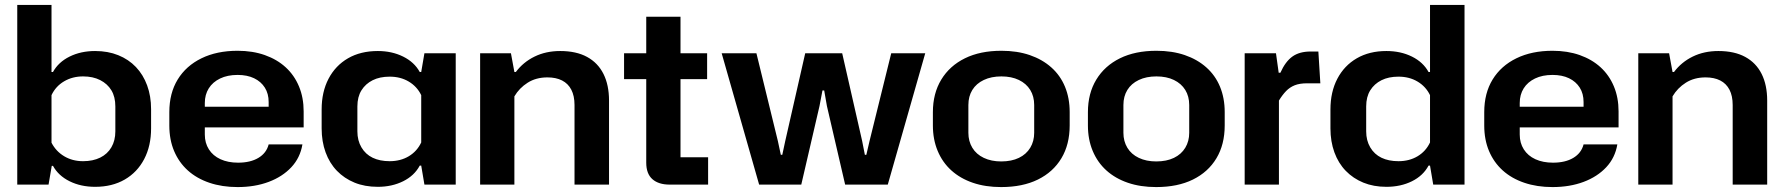

<svg xmlns="http://www.w3.org/2000/svg" viewBox="-20 -749 7233 779"><path d="M366 9Q308 9 262.5 -13.5Q217 -36 195 -76H190L177 0H50V-729H189V-457H195Q217 -497 262.5 -519.5Q308 -542 366 -542Q418 -542 460 -525Q502 -508 531.5 -477Q561 -446 577 -402.5Q593 -359 593 -306V-228Q593 -157 565 -103.5Q537 -50 486 -20.5Q435 9 366 9ZM317 -95Q357 -95 386.5 -109.5Q416 -124 432 -151.5Q448 -179 448 -216V-317Q448 -356 432 -382.5Q416 -409 386.5 -424Q357 -439 317 -439Q274 -439 240 -419Q206 -399 189 -363V-170Q207 -135 240.5 -115Q274 -95 317 -95Z M944 10Q881 10 829.5 -7.5Q778 -25 742 -57.5Q706 -90 686.5 -136Q667 -182 667 -240V-294Q667 -371 701 -426.5Q735 -482 797.5 -512.5Q860 -543 944 -543Q1005 -543 1054.5 -525.5Q1104 -508 1139 -476Q1174 -444 1193 -398.5Q1212 -353 1212 -297V-232H788V-316H1083L1070 -300V-335Q1070 -369 1054.5 -393.5Q1039 -418 1011 -431.5Q983 -445 944 -445Q903 -445 873 -430.5Q843 -416 827 -390.5Q811 -365 811 -331V-203Q811 -169 827.5 -143Q844 -117 874.5 -103Q905 -89 946 -89Q996 -89 1028.5 -108.5Q1061 -128 1070 -163H1207Q1198 -109 1162 -70.5Q1126 -32 1070 -11Q1014 10 944 10Z M1513 9Q1460 9 1418.5 -8Q1377 -25 1347 -56Q1317 -87 1301 -131Q1285 -175 1285 -228V-305Q1285 -376 1313 -429.5Q1341 -483 1392 -512.5Q1443 -542 1513 -542Q1570 -542 1615.5 -519.5Q1661 -497 1683 -457H1689L1702 -533H1829V0H1702L1689 -77H1683Q1661 -36 1615.5 -13.5Q1570 9 1513 9ZM1561 -95Q1605 -95 1638.5 -115Q1672 -135 1689 -171V-363Q1672 -398 1638.5 -418Q1605 -438 1561 -438Q1521 -438 1492 -423.5Q1463 -409 1446.5 -382.5Q1430 -356 1430 -317V-216Q1430 -179 1446.5 -151Q1463 -123 1492 -109Q1521 -95 1561 -95Z M1928 0V-533H2053L2067 -457H2073Q2103 -497 2149 -519.5Q2195 -542 2253 -542Q2318 -542 2362 -518Q2406 -494 2428.5 -449Q2451 -404 2451 -341V0H2311V-323Q2311 -360 2298 -385Q2285 -410 2260.5 -422.5Q2236 -435 2201 -435Q2155 -435 2121 -413.5Q2087 -392 2067 -358V0Z M2697 0Q2652 0 2627 -22Q2602 -44 2602 -89V-681H2741V-111H2853V0ZM2512 -428V-533H2849V-428Z M3060 0 2908 -533H3049L3136 -177L3148 -121H3154L3166 -177L3247 -533H3397L3478 -177L3489 -121H3495L3508 -177L3596 -533H3734L3582 0H3409L3335 -319L3324 -382H3317L3305 -319L3231 0Z M4042 10Q3978 10 3927 -7.5Q3876 -25 3840 -57.5Q3804 -90 3784.5 -136.5Q3765 -183 3765 -240V-294Q3765 -370 3799 -426Q3833 -482 3895 -512.5Q3957 -543 4043 -543Q4107 -543 4158 -525.5Q4209 -508 4245.5 -475.5Q4282 -443 4301 -397Q4320 -351 4320 -294V-240Q4320 -163 4286.5 -107Q4253 -51 4191 -20.5Q4129 10 4042 10ZM4042 -94Q4084 -94 4114 -108.5Q4144 -123 4160 -149.5Q4176 -176 4176 -210V-323Q4176 -358 4160 -384Q4144 -410 4114 -424.5Q4084 -439 4043 -439Q4002 -439 3971.5 -424.5Q3941 -410 3925 -384Q3909 -358 3909 -323V-210Q3909 -176 3925 -149.5Q3941 -123 3971.5 -108.5Q4002 -94 4042 -94Z M4671 10Q4607 10 4556 -7.5Q4505 -25 4469 -57.5Q4433 -90 4413.5 -136.5Q4394 -183 4394 -240V-294Q4394 -370 4428 -426Q4462 -482 4524 -512.5Q4586 -543 4672 -543Q4736 -543 4787 -525.5Q4838 -508 4874.5 -475.5Q4911 -443 4930 -397Q4949 -351 4949 -294V-240Q4949 -163 4915.5 -107Q4882 -51 4820 -20.5Q4758 10 4671 10ZM4671 -94Q4713 -94 4743 -108.5Q4773 -123 4789 -149.5Q4805 -176 4805 -210V-323Q4805 -358 4789 -384Q4773 -410 4743 -424.5Q4713 -439 4672 -439Q4631 -439 4600.5 -424.5Q4570 -410 4554 -384Q4538 -358 4538 -323V-210Q4538 -176 4554 -149.5Q4570 -123 4600.5 -108.5Q4631 -94 4671 -94Z M5030 0V-533H5157L5168 -454H5175Q5195 -499 5223.5 -519.5Q5252 -540 5298 -540H5329L5337 -411H5283Q5253 -411 5233 -403Q5213 -395 5198 -379.5Q5183 -364 5169 -341V0Z M5605 9Q5553 9 5511.5 -8Q5470 -25 5440 -56Q5410 -87 5394 -131Q5378 -175 5378 -228V-305Q5378 -376 5406 -429.5Q5434 -483 5485 -512.5Q5536 -542 5605 -542Q5663 -542 5708.5 -519.5Q5754 -497 5776 -457H5782V-729H5922V0H5795L5782 -77H5776Q5754 -36 5708.5 -13.5Q5663 9 5605 9ZM5654 -95Q5698 -95 5731.5 -115Q5765 -135 5782 -171V-363Q5765 -398 5731.5 -418Q5698 -438 5654 -438Q5614 -438 5585 -423.5Q5556 -409 5539.5 -382.5Q5523 -356 5523 -317V-216Q5523 -179 5539.5 -151Q5556 -123 5585 -109Q5614 -95 5654 -95Z M6279 10Q6216 10 6164.5 -7.5Q6113 -25 6077 -57.5Q6041 -90 6021.5 -136Q6002 -182 6002 -240V-294Q6002 -371 6036 -426.5Q6070 -482 6132.5 -512.5Q6195 -543 6279 -543Q6340 -543 6389.5 -525.5Q6439 -508 6474 -476Q6509 -444 6528 -398.5Q6547 -353 6547 -297V-232H6123V-316H6418L6405 -300V-335Q6405 -369 6389.5 -393.5Q6374 -418 6346 -431.5Q6318 -445 6279 -445Q6238 -445 6208 -430.5Q6178 -416 6162 -390.5Q6146 -365 6146 -331V-203Q6146 -169 6162.5 -143Q6179 -117 6209.5 -103Q6240 -89 6281 -89Q6331 -89 6363.5 -108.5Q6396 -128 6405 -163H6542Q6533 -109 6497 -70.5Q6461 -32 6405 -11Q6349 10 6279 10Z M6627 0V-533H6752L6766 -457H6772Q6802 -497 6848 -519.5Q6894 -542 6952 -542Q7017 -542 7061 -518Q7105 -494 7127.5 -449Q7150 -404 7150 -341V0H7010V-323Q7010 -360 6997 -385Q6984 -410 6959.5 -422.5Q6935 -435 6900 -435Q6854 -435 6820 -413.5Q6786 -392 6766 -358V0Z"/></svg>

Font: Hubot Sans Condensed ExtraLight SemiBold
Style: Regular
Weight: 600
Version: Version 2.000